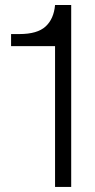

<svg xmlns="http://www.w3.org/2000/svg" viewBox="-20 -741 376 761"><path d="M198.2 0V-558.1H23.9V-606H57.1Q127.9 -606 160.6 -636Q193.4 -666 198.2 -721.2H262.2V0Z"/></svg>

Font: Lumene Sans Expanded Light
Style: Regular
Weight: 300
Width: 7
Designer: Deni Anggara
Version: Version 1.003;Glyphs 3.1.2 (3151)